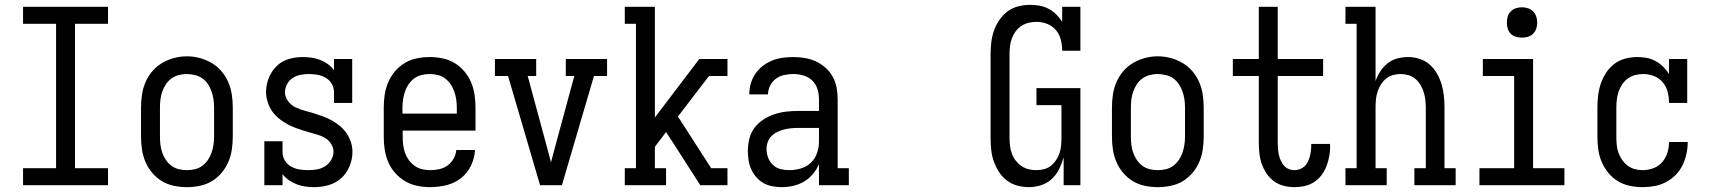

<svg xmlns="http://www.w3.org/2000/svg" viewBox="-20 -763 7040 791"><path d="M75 0V-70H211V-665H75V-735H425V-665H289V-70H425V0Z M750 8Q723 8 696.5 2.5Q670 -3 647.5 -16.5Q625 -30 607.5 -50.5Q590 -71 579.5 -95.5Q569 -120 565 -146.5Q561 -173 561 -200V-320Q561 -347 565 -373.5Q569 -400 579.5 -424.5Q590 -449 607.5 -469.5Q625 -490 648 -503.5Q671 -517 697 -524Q723 -531 750 -531Q777 -531 803 -524Q829 -517 852 -503.5Q875 -490 892.5 -469.5Q910 -449 920.5 -424.5Q931 -400 935 -373.5Q939 -347 939 -320V-200Q939 -173 935 -146.5Q931 -120 920.5 -95.5Q910 -71 892.5 -50.5Q875 -30 852.5 -16.5Q830 -3 803.5 2.5Q777 8 750 8ZM750 -62Q767 -62 783.5 -66Q800 -70 813.5 -80Q827 -90 836.5 -104Q846 -118 851.5 -134Q857 -150 859.5 -166.5Q862 -183 862 -200V-320Q862 -337 859.5 -354Q857 -371 851.5 -386.5Q846 -402 836.5 -416.5Q827 -431 813 -440.5Q799 -450 782 -454Q765 -458 748 -458Q732 -458 715.5 -453.5Q699 -449 685.5 -439Q672 -429 663 -415Q654 -401 648.5 -385.5Q643 -370 641 -353.5Q639 -337 639 -320V-200Q639 -183 641 -166.5Q643 -150 648.5 -134Q654 -118 663.5 -104Q673 -90 686.5 -80Q700 -70 716.5 -66Q733 -62 750 -62Z M1274 8Q1256 8 1238 5.5Q1220 3 1203 -3.5Q1186 -10 1170.5 -20.5Q1155 -31 1144 -46V0H1069V-181H1144V-136Q1144 -118 1153.5 -102Q1163 -86 1179 -77Q1195 -68 1213 -65Q1231 -62 1249 -62Q1267 -62 1285 -65Q1303 -68 1318.5 -77.5Q1334 -87 1344 -103.5Q1354 -120 1354 -138Q1354 -154 1345 -169Q1336 -184 1322 -193Q1308 -202 1291.5 -207Q1275 -212 1259 -216.5Q1243 -221 1227 -226Q1211 -231 1195.5 -237Q1180 -243 1165 -251Q1150 -259 1136.5 -269Q1123 -279 1111.5 -291.5Q1100 -304 1092.5 -319Q1085 -334 1080.5 -350Q1076 -366 1076 -383Q1076 -413 1087 -441Q1098 -469 1119 -490Q1140 -511 1168.5 -519.5Q1197 -528 1227 -528Q1245 -528 1263 -525.5Q1281 -523 1298 -516.5Q1315 -510 1330 -499.5Q1345 -489 1356 -474V-520H1431V-339H1356V-384Q1356 -402 1346.5 -418Q1337 -434 1321 -443Q1305 -452 1287.5 -455Q1270 -458 1252 -458Q1234 -458 1217 -454.5Q1200 -451 1185.5 -441.5Q1171 -432 1162.5 -416Q1154 -400 1154 -383Q1154 -363 1167 -346Q1180 -329 1198 -320.5Q1216 -312 1235.5 -307Q1255 -302 1274 -296Q1293 -290 1312 -283Q1331 -276 1348.5 -266Q1366 -256 1381.5 -243Q1397 -230 1408.5 -213Q1420 -196 1426 -176.5Q1432 -157 1432 -137Q1432 -107 1420 -78Q1408 -49 1386 -29Q1364 -9 1334 -0.5Q1304 8 1274 8Z M1752 8Q1725 8 1698.5 2.5Q1672 -3 1649 -16.5Q1626 -30 1608 -50.5Q1590 -71 1579.5 -95.5Q1569 -120 1565 -146.5Q1561 -173 1561 -200V-320Q1561 -347 1565 -373.5Q1569 -400 1579.5 -424.5Q1590 -449 1607.5 -469.5Q1625 -490 1647.5 -503.5Q1670 -517 1696.5 -522.5Q1723 -528 1750 -528Q1777 -528 1803.5 -522.5Q1830 -517 1852.5 -503.5Q1875 -490 1892.5 -469.5Q1910 -449 1920.5 -424.5Q1931 -400 1935 -373.5Q1939 -347 1939 -320V-225H1639V-200Q1639 -183 1641 -166Q1643 -149 1648.5 -133.5Q1654 -118 1664 -104Q1674 -90 1688 -80Q1702 -70 1718.5 -66Q1735 -62 1752 -62Q1771 -62 1789.5 -66Q1808 -70 1823.5 -81Q1839 -92 1848.5 -109Q1858 -126 1860 -145H1937Q1935 -111 1920 -80Q1905 -49 1878.5 -28.5Q1852 -8 1818.5 0Q1785 8 1752 8ZM1862 -295V-320Q1862 -337 1859.5 -353.5Q1857 -370 1851.5 -386Q1846 -402 1836.5 -416Q1827 -430 1813.5 -440Q1800 -450 1783.5 -454Q1767 -458 1750 -458Q1733 -458 1716.5 -454Q1700 -450 1686.5 -440Q1673 -430 1663.5 -416Q1654 -402 1648.5 -386Q1643 -370 1640.5 -353.5Q1638 -337 1638 -320V-295Z M2205 0 2073 -450H2019V-520H2189V-450H2154L2229 -173Q2234 -154 2239.5 -134Q2245 -114 2250 -94Q2255 -114 2260.5 -134Q2266 -154 2271 -173L2346 -450H2311V-520H2481V-450H2427L2295 0Z M2554 0V-70H2600V-665H2554V-735H2678V-279L2861 -520H2977V-450H2901L2773 -283L2910 -70H2977V0H2865L2747 -184L2724 -219L2678 -158V-70H2724V0Z M3201 8Q3182 8 3162.5 4.5Q3143 1 3126 -8.5Q3109 -18 3096 -33Q3083 -48 3075 -65.5Q3067 -83 3064 -102.5Q3061 -122 3061 -141Q3061 -166 3067 -191Q3073 -216 3088 -236Q3103 -256 3124.5 -270Q3146 -284 3169.5 -292Q3193 -300 3218 -303Q3243 -306 3268 -306H3354V-355Q3354 -376 3347.5 -396.5Q3341 -417 3326 -431.5Q3311 -446 3290 -452Q3269 -458 3249 -458Q3230 -458 3211 -454Q3192 -450 3177 -439Q3162 -428 3153 -410.5Q3144 -393 3144 -374Q3144 -374 3144 -374Q3144 -374 3144 -374H3067Q3067 -374 3067 -374Q3067 -374 3067 -374Q3067 -397 3073 -418.5Q3079 -440 3091.5 -458.5Q3104 -477 3122 -491Q3140 -505 3161 -513.5Q3182 -522 3204 -525Q3226 -528 3249 -528Q3272 -528 3296 -524Q3320 -520 3341.5 -510Q3363 -500 3381 -484Q3399 -468 3410.5 -447Q3422 -426 3426.5 -402.5Q3431 -379 3431 -355V-70H3477V0H3354V-86Q3344 -64 3328.5 -45.5Q3313 -27 3292.5 -15Q3272 -3 3248.5 2.5Q3225 8 3201 8ZM3232 -62Q3256 -62 3279.5 -69Q3303 -76 3320.5 -92.5Q3338 -109 3346 -132.5Q3354 -156 3354 -180V-236H3268Q3253 -236 3238.5 -234.5Q3224 -233 3210 -229.5Q3196 -226 3182.5 -219.5Q3169 -213 3158.5 -202.5Q3148 -192 3143 -178Q3138 -164 3138 -149Q3138 -131 3144.5 -113.5Q3151 -96 3164.5 -83.5Q3178 -71 3195.5 -66.5Q3213 -62 3232 -62Z M4219 8Q4194 8 4170.5 1.5Q4147 -5 4127.5 -20Q4108 -35 4095 -55.5Q4082 -76 4074 -99Q4066 -122 4063.5 -146.5Q4061 -171 4061 -195V-540Q4061 -565 4064 -589.5Q4067 -614 4075 -637Q4083 -660 4097.5 -681Q4112 -702 4131.5 -716.5Q4151 -731 4175.5 -737Q4200 -743 4225 -743Q4225 -743 4225 -743Q4225 -743 4225 -743Q4244 -743 4263.5 -739.5Q4283 -736 4300.5 -726.5Q4318 -717 4332 -703Q4346 -689 4356 -673V-735H4431V-554H4356Q4356 -577 4350.5 -599Q4345 -621 4330.5 -638.5Q4316 -656 4294.5 -664.5Q4273 -673 4250 -673Q4250 -673 4250 -673Q4250 -673 4250 -673Q4250 -673 4250 -673Q4250 -673 4250 -673Q4234 -673 4217.5 -669Q4201 -665 4187.5 -656Q4174 -647 4164 -633.5Q4154 -620 4148.5 -604.5Q4143 -589 4141 -572.5Q4139 -556 4139 -540V-195Q4139 -179 4141 -162.5Q4143 -146 4148.5 -130.5Q4154 -115 4164 -102Q4174 -89 4187.5 -79.5Q4201 -70 4217 -66Q4233 -62 4249 -62Q4265 -62 4281 -66Q4297 -70 4309.5 -80Q4322 -90 4331 -103.5Q4340 -117 4345 -132Q4350 -147 4351.5 -163Q4353 -179 4353 -195V-330H4250V-400H4431V0H4362V-115Q4355 -90 4343.5 -66.5Q4332 -43 4313 -25.5Q4294 -8 4269 0Q4244 8 4219 8Z M4750 8Q4723 8 4696.5 2.5Q4670 -3 4647.5 -16.5Q4625 -30 4607.5 -50.5Q4590 -71 4579.5 -95.5Q4569 -120 4565 -146.5Q4561 -173 4561 -200V-320Q4561 -347 4565 -373.5Q4569 -400 4579.5 -424.5Q4590 -449 4607.5 -469.5Q4625 -490 4648 -503.5Q4671 -517 4697 -524Q4723 -531 4750 -531Q4777 -531 4803 -524Q4829 -517 4852 -503.5Q4875 -490 4892.5 -469.5Q4910 -449 4920.5 -424.5Q4931 -400 4935 -373.5Q4939 -347 4939 -320V-200Q4939 -173 4935 -146.5Q4931 -120 4920.5 -95.5Q4910 -71 4892.5 -50.5Q4875 -30 4852.5 -16.5Q4830 -3 4803.5 2.5Q4777 8 4750 8ZM4750 -62Q4767 -62 4783.5 -66Q4800 -70 4813.5 -80Q4827 -90 4836.5 -104Q4846 -118 4851.5 -134Q4857 -150 4859.5 -166.5Q4862 -183 4862 -200V-320Q4862 -337 4859.5 -354Q4857 -371 4851.5 -386.5Q4846 -402 4836.5 -416.5Q4827 -431 4813 -440.5Q4799 -450 4782 -454Q4765 -458 4748 -458Q4732 -458 4715.5 -453.5Q4699 -449 4685.5 -439Q4672 -429 4663 -415Q4654 -401 4648.5 -385.5Q4643 -370 4641 -353.5Q4639 -337 4639 -320V-200Q4639 -183 4641 -166.5Q4643 -150 4648.5 -134Q4654 -118 4663.5 -104Q4673 -90 4686.5 -80Q4700 -70 4716.5 -66Q4733 -62 4750 -62Z M5313 8Q5291 8 5269 2.5Q5247 -3 5229 -16Q5211 -29 5198.5 -47.5Q5186 -66 5178.5 -87Q5171 -108 5168.5 -130.5Q5166 -153 5166 -175V-450H5059V-520H5166V-735H5244V-520H5431V-450H5244V-175Q5244 -162 5245 -150Q5246 -138 5248.5 -126Q5251 -114 5256 -102.5Q5261 -91 5269 -81.5Q5277 -72 5288.5 -67Q5300 -62 5313 -62Q5324 -62 5335 -66Q5346 -70 5354.5 -78Q5363 -86 5368 -96.5Q5373 -107 5376 -118Q5379 -129 5380.5 -140.5Q5382 -152 5382 -164Q5382 -165 5382 -166.5Q5382 -168 5382 -170H5459Q5459 -167 5459.5 -164.5Q5460 -162 5460 -160Q5460 -139 5456 -118Q5452 -97 5444.5 -77.5Q5437 -58 5424 -41Q5411 -24 5393 -12.5Q5375 -1 5354.5 3.5Q5334 8 5313 8Z M5523 0V-70H5569V-665H5523V-735H5647V-429Q5654 -450 5666.5 -469Q5679 -488 5696.5 -502Q5714 -516 5736 -522Q5758 -528 5781 -528Q5805 -528 5828.5 -520.5Q5852 -513 5870 -497Q5888 -481 5900 -460Q5912 -439 5919 -415.5Q5926 -392 5928.5 -368Q5931 -344 5931 -320V-70H5977V0H5807V-70H5854V-320Q5854 -336 5852 -352.5Q5850 -369 5845 -384.5Q5840 -400 5831.5 -414Q5823 -428 5810.5 -438.5Q5798 -449 5782 -453.5Q5766 -458 5750 -458Q5734 -458 5718 -453.5Q5702 -449 5689.5 -438.5Q5677 -428 5668.5 -414Q5660 -400 5655 -384.5Q5650 -369 5648.5 -352.5Q5647 -336 5647 -320V-70H5693V0Z M6075 0V-70H6218V-450H6089V-520H6296V-70H6425V0ZM6250 -608Q6237 -608 6225 -611.5Q6213 -615 6204 -624Q6195 -633 6191.5 -645Q6188 -657 6188 -670Q6188 -683 6191.5 -695Q6195 -707 6204 -716Q6213 -725 6225 -729Q6237 -733 6250 -733Q6263 -733 6275 -729Q6287 -725 6296 -716Q6305 -707 6309 -695Q6313 -683 6313 -670Q6313 -657 6309 -645Q6305 -633 6296 -624Q6287 -615 6275 -611.5Q6263 -608 6250 -608Z M6747 8Q6721 8 6694.5 2.5Q6668 -3 6645.5 -16.5Q6623 -30 6606 -51Q6589 -72 6578.5 -96.5Q6568 -121 6564.5 -147.5Q6561 -174 6561 -200V-320Q6561 -345 6564 -370Q6567 -395 6575 -418.5Q6583 -442 6597 -463.5Q6611 -485 6631 -500Q6651 -515 6675.5 -521.5Q6700 -528 6725 -528Q6725 -528 6725 -528Q6725 -528 6725 -528Q6745 -528 6764 -524.5Q6783 -521 6800.5 -511.5Q6818 -502 6832 -488Q6846 -474 6856 -458V-520H6931V-339H6856Q6856 -362 6850.5 -384Q6845 -406 6830.5 -423.5Q6816 -441 6794.5 -449.5Q6773 -458 6750 -458Q6734 -458 6717.5 -454Q6701 -450 6687 -440Q6673 -430 6663.5 -416Q6654 -402 6648.5 -386Q6643 -370 6641 -353.5Q6639 -337 6639 -320V-200Q6639 -183 6640.5 -166.5Q6642 -150 6647.5 -134.5Q6653 -119 6662.5 -105Q6672 -91 6685 -81Q6698 -71 6714.5 -66.5Q6731 -62 6747 -62Q6770 -62 6791.5 -70Q6813 -78 6827.5 -94.5Q6842 -111 6849 -133Q6856 -155 6856 -177Q6856 -177 6856 -177.5Q6856 -178 6856 -178H6933Q6933 -178 6933 -177.5Q6933 -177 6933 -176Q6933 -152 6927.5 -127.5Q6922 -103 6911 -81Q6900 -59 6882.5 -41.5Q6865 -24 6843 -12.5Q6821 -1 6796.5 3.5Q6772 8 6747 8Z"/></svg>

Font: Iosevka Gothic
Style: Regular
Weight: 400
Monospace: yes
Designer: Belleve Invis
Foundry: Belleve Invis
Version: Version 15.5.1; ttfautohint (v1.8.4)